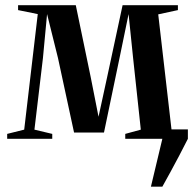

<svg xmlns="http://www.w3.org/2000/svg" viewBox="-20 -522 732 722"><path d="M547.5 180 590.5 0 576.5 -35.5H686.5V0Q670 32.5 653.8 63.5Q637.5 94.5 621.5 123.8Q605.5 153 590.5 180ZM7 0V-18.5L71 -34.5L122 -469L48 -484V-502.5H265L321 -232.5L350.5 -83L383 -232.5L441 -502.5H649V-484L575 -468L625 -34.5L685 -18.5V0H451V-18.5L509.5 -34.5L480.5 -304L463.5 -469L429.5 -304L371 -23.5H258.5L198 -304L157 -469L141.5 -304L109.5 -34.5L176.5 -18.5V0Z"/></svg>

Font: Merriweather 144pt SemiBold
Style: Regular
Weight: 600
Version: Version 2.100